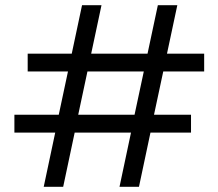

<svg xmlns="http://www.w3.org/2000/svg" viewBox="-20 -720 842 740"><path d="M148.5 0 192.8 -208.9H35.5V-277.9H206.5L242 -444.5H86.7V-513.1H256.5L296.2 -700H371.2L331.4 -513.1H548.6L588.4 -700H663.4L623.6 -513.1H766.9V-444.5H609.2L573.6 -277.9H716.2V-208.9H559.9L515.6 0H440.6L484.9 -208.9H267.8L223.5 0ZM281.5 -277.9H498.6L534.2 -444.5H317Z"/></svg>

Font: Envelope Sans Variable
Style: Regular
Weight: 500
Designer: Andreas Rasmussen / Norman Anderson
Foundry: mail.de GmbH
Version: Version 1.150